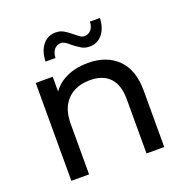

<svg xmlns="http://www.w3.org/2000/svg" viewBox="-131 -857 943 977"><g transform="rotate(-20 340.5 -368.5)"><path d="M594 -305V0H498V-294Q498 -371 461 -410Q424 -449 355 -449Q277 -449 232 -403.5Q187 -358 187 -273V0H91V-530H183V-450Q212 -491 261.5 -513Q311 -535 374 -535Q475 -535 534.5 -476.5Q594 -418 594 -305ZM328 -650Q313 -664 302 -670.5Q291 -677 280 -677Q258 -677 244 -660.5Q230 -644 229 -615H175Q177 -671 203.5 -704Q230 -737 273 -737Q297 -737 315.5 -726.5Q334 -716 358 -696Q375 -682 385 -675.5Q395 -669 406 -669Q428 -669 442 -685Q456 -701 457 -729H511Q509 -675 482.5 -642.5Q456 -610 413 -610Q389 -610 371.5 -620Q354 -630 328 -650Z"/></g></svg>

Font: Idrija
Style: Regular
Weight: 500
Designer: Julieta Ulanovsky
Foundry: Julieta Ulanovsky
Version: Version 7.200